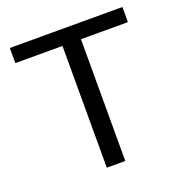

<svg xmlns="http://www.w3.org/2000/svg" viewBox="-125 -797 861 907"><g transform="rotate(-20 305.5 -344.0)"><path d="M588 -612H352V0H259V-612H22V-688H588Z"/></g></svg>

Font: Libra Sans
Style: Regular
Weight: 400
Foundry: Context Ltd
Version: Version 1.002